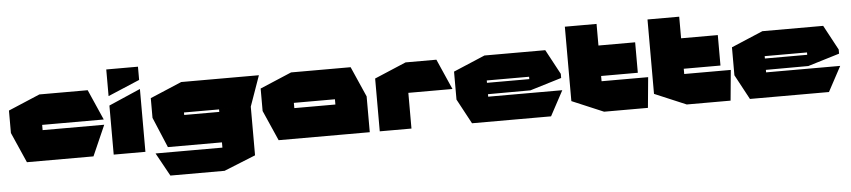

<svg xmlns="http://www.w3.org/2000/svg" viewBox="-49 -1015 6790 1532"><g transform="rotate(-5 3346.5 -248.5)"><path d="M132 0 25 -243V-244H772V-243L665 0ZM25 -244V-423L278 -530H279V-244ZM279 -286V-530H665L772 -287V-286Z M827 0V-393L1080 -503H1081V0ZM827 -469V-682H1081V-576L828 -469Z M1415 -286V-530H2036V-529L1950 -286ZM1263 206 1161 21V20H1696V206ZM1263 -22 1161 -265V-266H1696V-22ZM1161 -266V-423L1414 -530H1415V-266ZM1696 206V-286H1950V104L1697 206Z M2295 -286V-530H2771L2878 -287V-286ZM2148 0 2041 -243V-244H2624V0ZM2041 -244V-423L2294 -530H2295V-244ZM2624 0V-286H2878V0Z M2958 0V-423L3211 -530H3212V0ZM3212 -286V-530H3458L3565 -287V-286Z M3697 0 3590 -199V-200H4437V-199L4330 0ZM3590 -200V-423L3843 -530H3844V-200ZM3844 -220V-311H4183V-221ZM3844 -330V-530H4330L4437 -331V-330ZM4183 -221V-330H4437V-298L4184 -221Z M4502 -286V-703H4756V-530L4503 -286ZM4503 -286 4756 -530H5050V-286ZM4755 0 4502 -107V-286H4756V0ZM4756 0V-244H5129V-243L5106 0Z M5164 -286V-703H5418V-530L5165 -286ZM5165 -286 5418 -530H5712V-286ZM5417 0 5164 -107V-286H5418V0ZM5418 0V-244H5791V-243L5768 0Z M5923 0 5816 -199V-200H6663V-199L6556 0ZM5816 -200V-423L6069 -530H6070V-200ZM6070 -220V-311H6409V-221ZM6070 -330V-530H6556L6663 -331V-330ZM6409 -221V-330H6663V-298L6410 -221Z"/></g></svg>

Font: Foldit Black
Style: Regular
Weight: 900
Version: Version 1.003